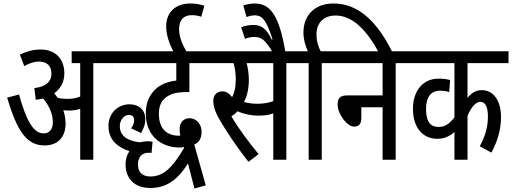

<svg xmlns="http://www.w3.org/2000/svg" viewBox="-20 -916 2936 1101"><path d="M356 -208C356 -238 350 -263 343 -284C353 -283 364 -282 374 -282C398 -282 419 -285 440 -292V0H515V-554H591V-622H391V-554H440V-362C417 -353 395 -349 364 -349C343 -349 327 -351 311 -355C304 -364 298 -373 291 -381C325 -406 349 -443 349 -495C349 -576 300 -632 213 -632C166 -632 134 -621 94 -603L119 -537C147 -553 176 -563 203 -563C249 -563 275 -538 275 -494C275 -447 241 -418 177 -411L185 -344C199 -345 213 -348 227 -351C258 -315 283 -268 283 -215C283 -173 262 -151 230 -151C168 -151 128 -235 89 -374L21 -356C80 -157 136 -82 236 -82C309 -82 356 -127 356 -208Z M1160 147 1094 -87C1118 -98 1136 -118 1136 -161C1136 -199 1111 -238 1066 -238C1038 -238 1010 -219 1010 -175C1010 -165 1011 -151 1014 -138C1010 -138 1008 -138 1005 -138C937 -138 891 -177 891 -264C891 -307 905 -335 928 -355C955 -377 991 -388 1049 -388H1066V-554H1186V-622H579V-554H991V-454C945 -449 899 -432 869 -402C838 -371 816 -330 816 -264C816 -136 905 -70 1011 -70C1018 -70 1026 -71 1034 -73L1036 -68C964 54 912 96 842 96C794 96 771 69 771 27C771 -16 796 -40 830 -40C836 -40 842 -40 849 -39L855 -103C848 -105 836 -106 828 -106C812 -106 797 -104 783 -100C737 -104 667 -123 667 -192C667 -230 693 -257 719 -257C741 -257 749 -245 749 -227C749 -207 741 -194 732 -180L789 -153C804 -182 813 -200 813 -233C813 -289 773 -318 723 -318C659 -318 602 -270 602 -194C602 -113 654 -72 722 -49C707 -27 700 -1 700 25C700 106 748 162 843 162C937 162 1002 111 1058 21L1095 165Z M978 -615H1052C1025 -663 1007 -703 1007 -749C1007 -793 1026 -829 1081 -829C1099 -829 1117 -826 1134 -820L1152 -883C1125 -892 1101 -896 1070 -896C993 -896 933 -851 933 -765C933 -714 952 -661 978 -615Z M1622 -554H1698V-622H1174V-554H1319C1328 -527 1332 -493 1332 -459C1332 -413 1324 -383 1311 -359C1295 -380 1277 -392 1256 -392C1219 -392 1203 -366 1203 -338C1203 -310 1212 -277 1238 -232C1274 -170 1326 -88 1405 12L1463 -32C1409 -98 1347 -179 1307 -249C1320 -257 1332 -267 1343 -278C1374 -263 1418 -253 1462 -253C1495 -253 1521 -256 1547 -266V0H1622ZM1453 -321C1427 -321 1402 -325 1379 -331C1395 -360 1407 -404 1407 -457C1407 -490 1402 -528 1394 -554H1547V-336C1516 -325 1489 -321 1453 -321Z M1544 -615H1617C1582 -825 1531 -896 1441 -896C1418 -896 1398 -892 1375 -885L1394 -818C1410 -825 1426 -828 1444 -828C1487 -827 1509 -795 1543 -690L1538 -689C1510 -749 1480 -773 1433 -773C1412 -773 1386 -769 1363 -760L1385 -693C1402 -701 1422 -704 1438 -704C1478 -704 1502 -688 1544 -615Z M1750 -554V0H1825V-554H1901V-622H1819C1807 -645 1795 -675 1795 -720C1795 -784 1835 -827 1905 -827C2003 -827 2085 -740 2152 -615H2231C2146 -786 2040 -896 1892 -896C1785 -896 1720 -828 1720 -730C1720 -688 1733 -649 1745 -622H1686V-554Z M1889 -622V-554H2174V-369H1971C1927 -369 1916 -349 1916 -316C1916 -261 1971 -190 2010 -190C2040 -190 2052 -207 2052 -240V-301H2174V0H2249V-554H2325V-622Z M2896 -554V-622H2313V-554H2586V-243C2557 -205 2531 -188 2494 -188C2453 -188 2423 -213 2423 -291C2423 -360 2452 -396 2503 -396C2523 -396 2541 -393 2556 -388L2561 -457C2545 -462 2521 -465 2494 -465C2408 -465 2348 -398 2348 -292C2348 -178 2410 -120 2487 -120C2529 -120 2560 -136 2586 -159V0H2661V-252C2682 -302 2709 -332 2734 -332C2765 -332 2778 -301 2778 -246C2778 -185 2759 -127 2731 -77L2798 -41C2832 -104 2853 -172 2853 -244C2853 -344 2806 -399 2744 -399C2712 -399 2687 -387 2661 -355V-554Z"/></svg>

Font: Noto Sans Devanagari UI ExtraCondensed
Style: Regular
Weight: 400
Width: 2
Designer: Jelle Bosma - Monotype Design Team
Foundry: Monotype Imaging Inc.
Version: Version 2.003